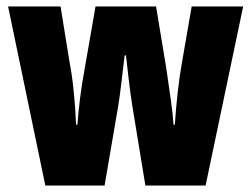

<svg xmlns="http://www.w3.org/2000/svg" viewBox="-20 -573 776 593"><path d="M389 -244Q383 -281 378 -324Q373 -367 369 -402H365Q360 -362 355 -318.5Q350 -275 345 -245L303 0H120L5 -553H167L195 -380Q203 -339 208 -287.5Q213 -236 215 -188H219Q222 -227 227.5 -271.5Q233 -316 243 -369L275 -553H462L493 -366Q501 -312 507.5 -265.5Q514 -219 516 -188H520Q523 -235 528.5 -285Q534 -335 542 -380L572 -553H731L615 0H429Z"/></svg>

Font: Noto Sans Gurmukhi UI ExtraCondensed Black
Style: Regular
Weight: 900
Width: 2
Designer: Jelle Bosma - Monotype Design Team
Foundry: Monotype Imaging Inc.
Version: Version 2.004; ttfautohint (v1.8.4.7-5d5b)